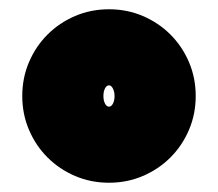

<svg xmlns="http://www.w3.org/2000/svg" viewBox="-20 -738 470 414"><path d="M215 -718Q254 -718 288 -703.5Q322 -689 347.5 -663.5Q373 -638 387.5 -604Q402 -570 402 -531Q402 -492 387.5 -458Q373 -424 347.5 -398.5Q322 -373 288 -358.5Q254 -344 215 -344Q176 -344 142 -358.5Q108 -373 82.5 -398.5Q57 -424 42.5 -458Q28 -492 28 -531Q28 -570 42.5 -604Q57 -638 82.5 -663.5Q108 -689 142 -703.5Q176 -718 215 -718ZM203 -531Q203 -521 206.5 -514.5Q210 -508 215 -508Q220 -508 223.5 -514.5Q227 -521 227 -531Q227 -540 223.5 -547Q220 -554 215 -554Q210 -554 206.5 -547.5Q203 -541 203 -531Z"/></svg>

Font: Aoudax Cyrillic
Style: Regular
Weight: 400
Designer: William Zhang
Foundry: William Zhang
Version: Version 1.00 June 4, 2021, initial release